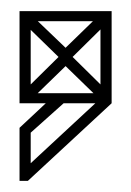

<svg xmlns="http://www.w3.org/2000/svg" viewBox="-20 -249 235 344"><path d="M15 -64V-82H180V-64ZM29 -64 15 -78 91 -153 100 -133ZM166 -64 94 -134 103 -154 180 -78ZM15 -64V-229H35V-64ZM91 -138V-155H104V-138ZM160 -64V-229H180V-64ZM92 -140 15 -215 29 -229 101 -160ZM18 -211V-229H180V-211ZM103 -140 94 -160 165 -229 179 -215ZM15 63V-20L35 -17V63ZM28 -5 15 -20 77 -78 94 -64ZM30 75H15V62L167 -79L180 -64Z"/></svg>

Font: Octagon Variable
Style: Regular
Weight: 400
Designer: Alexander Royter, Emma Schmalisch, Felix Willnauer, Friederike Temme, Greta Wachholz, Jason Tsiakas, Julia Baskal, Julia
Foundry: Type Design @ HAW Hamburg
Version: Version 1.000